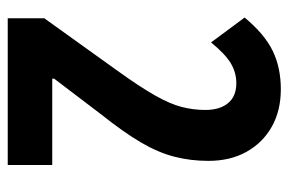

<svg xmlns="http://www.w3.org/2000/svg" viewBox="-148 -616 764 509"><g transform="rotate(90 234.5 -362.0)"><path d="M418 0H29V-97L166 -288Q210 -349 233 -389.5Q256 -430 264 -461Q272 -492 272 -524Q272 -562 254 -584Q236 -606 201 -606Q173 -606 148.5 -591.5Q124 -577 93 -539L27 -628Q71 -681 115.5 -702.5Q160 -724 217 -724Q274 -724 316.5 -700Q359 -676 383 -633Q407 -590 407 -532Q407 -485 396 -442Q385 -399 358 -353Q331 -307 284 -248L189 -123V-118H418Z"/></g></svg>

Font: Noto Sans ExtraCondensed
Style: Bold
Weight: 700
Width: 2
Designer: Monotype Design Team
Foundry: Monotype Imaging Inc.
Version: Version 2.013; ttfautohint (v1.8.4.7-5d5b)